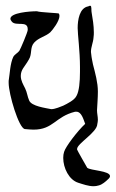

<svg xmlns="http://www.w3.org/2000/svg" viewBox="-20 -445 401 665"><path d="M108 -406H107C83 -406 16 -401 16 -380C16 -377 18 -374 21 -370C35 -353 76 -375 76 -344V-341C76 -334 51 -275 47 -269C41 -261 31 -257 26 -248C15 -225 14 -189 10 -165V-158C10 -119 45 -1 66 2C78 3 87 4 96 4C165 4 171 -41 240 -58H245C262 -58 269 -32 275 -16C249 8 207 63 202 81C200 87 199 94 199 102C199 137 219 178 251 188C267 193 286 200 304 200C310 200 317 199 323 197C334 194 346 184 354 176C359 172 361 168 361 165C361 146 293 146 282 136C281 134 248 77 247 73V71C247 52 316 14 317 -15C318 -20 319 -25 319 -30C319 -41 316 -52 316 -63C317 -84 319 -106 319 -128C319 -159 310 -191 302 -222C300 -233 297 -245 296 -257C296 -260 295 -262 295 -265C295 -283 303 -298 304 -316C305 -322 305 -328 305 -333C305 -357 301 -380 297 -404C296 -408 298 -425 293 -425H291C290 -425 288 -424 286 -423C255 -418 249 -375 249 -348C249 -326 257 -268 257 -213V-196C257 -161 254 -129 245 -113C238 -98 213 -86 199 -79C192 -76 170 -67 159 -67H157C138 -71 89 -77 81 -97C75 -110 74 -125 67 -139C60 -153 52 -166 52 -182C52 -203 65 -214 74 -229L80 -239C92 -258 83 -280 98 -297C114 -315 137 -318 154 -333C163 -342 186 -372 186 -390C186 -393 185 -396 184 -398C183 -400 118 -402 108 -406Z"/></svg>

Font: Ancial
Style: Regular
Weight: 400
Designer: Daytona Mess (Anne-Dauphine Borione)
Foundry: Daytona Mess (Anne-Dauphine Borione)
Version: Version 1.000;Glyphs 3.2 (3192)